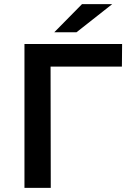

<svg xmlns="http://www.w3.org/2000/svg" viewBox="-20 -914 625 934"><path d="M99 0V-700H574L573 -590H226L227 0ZM244 -757 379 -894H526L352 -757Z"/></svg>

Font: Montserrat SemiBold
Style: Regular
Weight: 600
Designer: Julieta Ulanovsky
Foundry: Julieta Ulanovsky
Version: Version 9.000; ttfautohint (v1.8.4.7-5d5b)